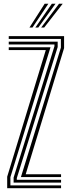

<svg xmlns="http://www.w3.org/2000/svg" viewBox="-20 -990 375 1010"><path d="M90.1 -58.7 300.3 -739.7V-785.3H26V-800H317.1V-736.9L115.2 -73.4H301.2V-58.7ZM17.8 0V-60.4L220.9 -726.6H26V-741.3H245.7L34.7 -58.2V-14.6H301.2V0ZM51.6 -29.3V-55.9L266.4 -746.7V-756H26V-770.7H283.4V-742.6L68.4 -53V-44H301.2V-29.3ZM134.9 -845 214.9 -970.2H234.2L150.7 -845ZM196.5 -845 290.4 -970.2H309.7L212.3 -845ZM165.8 -845 252.7 -970.2H271.9L181.4 -845Z"/></svg>

Font: Big Shoulders Inline Text SC Thin
Style: Regular
Weight: 100
Designer: Patric King
Foundry: XO Type Co
Version: Version 2.002